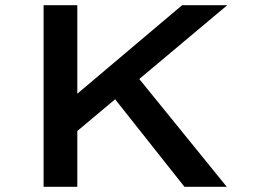

<svg xmlns="http://www.w3.org/2000/svg" viewBox="-20 -720 991 740"><path d="M242 -185 226 -315 682 -700H856ZM148 0V-700H278V0ZM691 0 401 -366 484 -456 854 0Z"/></svg>

Font: Lexend Mega Medium
Style: Regular
Weight: 500
Version: Version 1.007